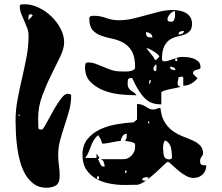

<svg xmlns="http://www.w3.org/2000/svg" viewBox="-20 -814 1040 901"><path d="M314 -364Q314 -329 304.5 -295Q295 -261 283.5 -226.5Q272 -192 262.5 -157.5Q253 -123 253 -87Q253 -62 256.5 -38Q260 -14 260 11Q260 44 243.5 55.5Q227 67 197 67Q164 67 140 50Q116 33 100 6Q84 -21 74.5 -55Q65 -89 60.5 -124Q56 -159 54.5 -191.5Q53 -224 53 -247Q53 -298 62.5 -348Q72 -398 83.5 -447.5Q95 -497 104.5 -546.5Q114 -596 114 -647Q114 -666 107.5 -683Q101 -700 93.5 -716.5Q86 -733 79.5 -749.5Q73 -766 73 -784Q73 -793 82 -793.5Q91 -794 97 -794Q128 -794 161 -778.5Q194 -763 220.5 -737.5Q247 -712 264 -680Q281 -648 281 -615Q281 -586 262 -547Q243 -508 220 -461.5Q197 -415 178 -364Q159 -313 159 -260L160 -213Q162 -208 165.5 -207Q169 -206 173 -206Q178 -206 180 -207Q189 -219 203.5 -246.5Q218 -274 234.5 -302.5Q251 -331 267.5 -352.5Q284 -374 297 -374Q302 -374 308 -372.5Q314 -371 314 -364ZM740 -533Q741 -529 747 -527Q747 -526 750 -526Q761 -526 771 -529.5Q781 -533 791.5 -536.5Q802 -540 812.5 -543.5Q823 -547 835 -547Q846 -547 860.5 -545.5Q875 -544 888.5 -539Q902 -534 911.5 -524.5Q921 -515 921 -499Q921 -492 915.5 -490Q910 -488 903.5 -486.5Q897 -485 891.5 -482Q886 -479 886 -470Q886 -467 887 -467Q889 -464 896.5 -456.5Q904 -449 907 -447Q894 -431 877 -421.5Q860 -412 840 -412V-447Q840 -456 830.5 -454Q821 -452 818 -452Q818 -447 816 -440Q814 -433 813.5 -426Q813 -419 815.5 -414Q818 -409 827 -407Q820 -404 805 -401Q790 -398 775 -395Q760 -392 748.5 -388Q737 -384 737 -380V-324Q729 -324 725 -325Q715 -325 707 -327Q680 -332 661 -351.5Q642 -371 629 -392.5Q616 -414 608.5 -431Q601 -448 598 -448Q584 -448 581.5 -442Q579 -436 579 -423Q579 -408 584 -400.5Q589 -393 595.5 -388.5Q602 -384 609 -379.5Q616 -375 620 -367H617Q587 -367 546 -371Q505 -375 468 -389Q431 -403 405 -429Q379 -455 379 -499Q379 -508 381 -514.5Q383 -521 393 -521Q411 -521 429 -514.5Q447 -508 465.5 -500Q484 -492 503.5 -485.5Q523 -479 544 -479Q547 -479 558.5 -478.5Q570 -478 582 -479Q594 -480 604 -484.5Q614 -489 614 -499Q614 -549 598 -575Q582 -601 558 -614Q534 -627 506.5 -632.5Q479 -638 455 -646.5Q431 -655 415 -672.5Q399 -690 399 -727Q399 -736 406 -738Q413 -740 420 -740Q450 -740 478 -729.5Q506 -719 538 -719Q571 -719 603 -726.5Q635 -734 666.5 -743Q698 -752 729 -759.5Q760 -767 791 -767Q807 -767 823 -764Q839 -761 852 -753.5Q865 -746 873 -733.5Q881 -721 881 -702Q881 -679 870.5 -668Q860 -657 844.5 -651.5Q829 -646 810.5 -642Q792 -638 776.5 -627.5Q761 -617 750.5 -596Q740 -575 740 -536ZM801 -762Q790 -762 778 -748.5Q766 -735 766 -723Q766 -715 772.5 -713.5Q779 -712 785 -712Q792 -712 795.5 -718Q799 -724 800.5 -732Q802 -740 801.5 -748.5Q801 -757 801 -762ZM133 -740Q132 -744 127 -747H123Q116 -747 114.5 -739.5Q113 -732 113 -727V-720ZM843 -669Q834 -669 826 -666Q818 -663 818 -652Q826 -652 834.5 -655.5Q843 -659 843 -669ZM695 -638Q695 -650 685 -656.5Q675 -663 665 -663Q665 -646 671.5 -642Q678 -638 695 -638ZM727 -550Q727 -553 719.5 -559.5Q712 -566 702.5 -572Q693 -578 684.5 -582.5Q676 -587 673 -587H667Q669 -585 673.5 -579.5Q678 -574 683.5 -567Q689 -560 693.5 -554.5Q698 -549 700 -547L707 -533H713L727 -547ZM807 -527Q812 -527 812 -533.5Q812 -540 807 -540Q802 -540 802 -533.5Q802 -527 807 -527ZM700 -487Q702 -482 707 -480Q714 -481 714 -488.5Q714 -496 714 -500L713 -513Q708 -510 704 -503Q700 -496 700 -490ZM803 -485Q803 -494 794.5 -497.5Q786 -501 778 -501Q778 -490 786 -487.5Q794 -485 803 -485ZM687 -440Q681 -438 680.5 -434.5Q680 -431 680 -427V-420Q685 -422 686 -425.5Q687 -429 687 -433ZM733 -307Q737 -265 753.5 -239.5Q770 -214 792 -198.5Q814 -183 839 -173.5Q864 -164 885 -154.5Q906 -145 919.5 -131Q933 -117 933 -93Q933 -88 926 -78.5Q919 -69 919 -60Q919 -44 925.5 -41Q932 -38 948 -38Q948 -12 931 4.5Q914 21 889 21Q872 21 856.5 13Q841 5 826 -6.5Q811 -18 798 -30.5Q785 -43 773 -53Q771 -54 767 -54Q763 -54 748 -39Q733 -24 712.5 -5.5Q692 13 669 30.5Q646 48 627 53L563 54Q530 54 495 47.5Q460 41 431.5 25Q403 9 385 -18Q367 -45 367 -87Q367 -133 391 -162Q415 -191 451 -207.5Q487 -224 529 -231Q571 -238 607 -240L623 -253V-326Q638 -326 647.5 -322Q657 -318 665 -313Q673 -308 680.5 -304Q688 -300 699 -300Q708 -300 715 -303.5Q722 -307 730 -307ZM73 -273Q74 -276 70 -276Q66 -276 67 -273Q67 -270 70 -270Q73 -270 73 -273ZM680 -247 673 -240 680 -233ZM560 -67Q582 -67 598 -85Q614 -103 614 -123Q614 -125 614 -131.5Q614 -138 613 -140Q604 -147 589.5 -149.5Q575 -152 567 -153Q573 -161 574 -168.5Q575 -176 575 -186Q562 -186 555 -175Q548 -164 547 -153Q541 -153 530 -151Q519 -149 506.5 -146.5Q494 -144 482 -142Q470 -140 463 -140H460Q459 -141 456.5 -150Q454 -159 453 -160Q452 -162 447 -170Q442 -178 440 -180Q426 -167 418.5 -153.5Q411 -140 406 -126.5Q401 -113 395.5 -99.5Q390 -86 380 -73H433V-93L447 -73L440 -67Q440 -66 445 -56Q450 -46 453 -40Q457 -34 460.5 -33Q464 -32 471 -32Q471 -41 467.5 -51.5Q464 -62 453 -67ZM787 -76Q787 -97 783 -118.5Q779 -140 760 -153Q759 -154 757 -154Q752 -154 749.5 -147Q747 -140 746 -131.5Q745 -123 745.5 -115.5Q746 -108 746 -107Q746 -92 750.5 -79Q755 -66 777 -66Q779 -66 780 -67Q784 -68 787 -73ZM567 -13V0Q575 -5 575 -13ZM440 27Q445 27 445 20Q445 13 440 13Q435 13 435 20Q435 27 440 27ZM676 18Q675 18 670.5 17.5Q666 17 661.5 18Q657 19 652.5 21Q648 23 647 27Q648 32 653 33Q654 34 657 34Q664 34 670 30Q676 26 676 18Z"/></svg>

Font: Genkaimincho
Style: Regular
Weight: 800
Designer: Dr. Ken Lunde (project architect, glyph set definition & overall production); Masataka HATTORI \u670D \u90E8 \u6B63 \u8C
Foundry: Adobe Systems Incorporated
Version: Version 1.00